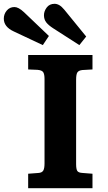

<svg xmlns="http://www.w3.org/2000/svg" viewBox="-89 -989 565 1009"><path d="M59 0V-76L112 -80Q131 -81 138 -92Q145 -103 145 -130V-574Q145 -598 138.5 -609Q132 -620 108 -622L59 -624V-700H397V-624L344 -621Q325 -619 318 -609Q311 -599 311 -570V-127Q311 -101 317 -91Q323 -81 346 -80L397 -76V0ZM328 -752 191 -840Q166 -856 154 -871.5Q142 -887 142 -909Q142 -930 156.5 -949.5Q171 -969 198 -969Q210 -969 222.5 -962Q235 -955 249 -938L364 -797ZM136 -752 -17 -824Q-69 -848 -69 -891Q-69 -915 -53.5 -933.5Q-38 -952 -13 -952Q8 -952 37 -925L168 -800Z"/></svg>

Font: Literata 7pt
Style: Bold
Weight: 700
Designer: Latin by Veronika Burian and Jose Scaglione. Greek by Irene Vlachou. Cyrillic by Vera Evstafieva.
Foundry: TypeTogether
Version: Version 3.002